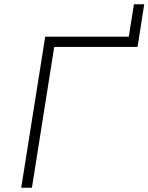

<svg xmlns="http://www.w3.org/2000/svg" viewBox="-20 -876 693 896"><path d="M79 0 191 -705H581L605 -856H653L622 -657H233L129 0Z"/></svg>

Font: Nunito Sans 7pt ExtraLight
Style: Italic
Weight: 250
Italic angle: -9°
Designer: Vernon Adams
Foundry: Vernon Adams
Version: Version 3.101;gftools[0.9.27]